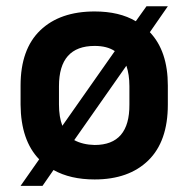

<svg xmlns="http://www.w3.org/2000/svg" viewBox="-20 -566 602 615"><path d="M460 -462.9Q517.6 -402.3 517.6 -292V-230.5Q517.6 -113.3 455.1 -52.2Q392.6 8.8 283.2 8.8Q205.1 8.8 151.4 -21.5L116.2 29.3H45.9L105.5 -55.7Q46.9 -116.2 45.9 -230.5V-292Q45.9 -408.2 108.9 -468.8Q171.9 -529.3 283.2 -529.3Q362.3 -529.3 415 -498L449.2 -545.9H517.6ZM179.7 -163.1 347.7 -402.3Q323.2 -418.9 283.2 -418.9Q168.9 -418.9 168.9 -290V-231.4Q168.9 -191.4 179.7 -163.1ZM384.8 -355.5 217.8 -117.2Q245.1 -102.5 283.2 -101.6Q395.5 -101.6 394.5 -231.4V-290Q394.5 -327.1 384.8 -355.5Z"/></svg>

Font: Altinn-DIN Exp
Style: DINExp-Bold
Weight: 700
Width: 7
Designer: Charles Nix
Foundry: Altinn
Version: Version 2.00